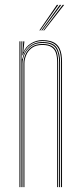

<svg xmlns="http://www.w3.org/2000/svg" viewBox="-20 -770 333 790"><path d="M231.2 0V-514Q231.2 -535 227.6 -551.2Q224 -567.5 215.2 -578.5Q206.5 -589.5 191.6 -595.2Q176.8 -601 154.2 -601Q126.2 -601 104.6 -585.6Q83 -570.2 74 -542.5H72L75.8 -600H80V-596.2L75.8 -555.5H76.8Q85.5 -577.8 107.4 -591.4Q129.2 -605 154.2 -605Q173.2 -605 187 -601.1Q200.8 -597.2 210.1 -589.8Q219.5 -582.2 225 -571.2Q230.5 -560.2 232.9 -545.9Q235.2 -531.5 235.2 -514V0ZM60 0V-600H64V0ZM76.5 0V-508.8Q76.5 -525.8 84 -544.4Q91.5 -563 108.5 -576Q125.5 -589 154.2 -589Q173.2 -589 185.9 -584.1Q198.5 -579.2 205.8 -569.6Q213 -560 216.1 -546Q219.2 -532 219.2 -514V0H215.2V-514Q215.2 -537 209.9 -552.8Q204.5 -568.5 191.2 -576.8Q178 -585 154.2 -585Q127.5 -585 111.2 -572.9Q95 -560.8 87.8 -543.1Q80.5 -525.5 80.5 -508.8V0ZM68 0V-600H72L70 -527.8H72Q77.8 -556.5 99.4 -576.8Q121 -597 154.2 -597Q198.2 -597 212.8 -574.6Q227.2 -552.2 227.2 -514V0H223.2V-514Q223.2 -552 209 -572.5Q194.8 -593 154.2 -593Q124.8 -593 106.8 -579Q88.8 -565 80.6 -545.4Q72.5 -525.8 72.5 -508.8V0ZM142 -645 214 -750H220L146 -645ZM158 -645 238 -750H244L162 -645ZM150 -645 226 -750H232L154 -645Z"/></svg>

Font: Big Shoulders Inline Thin
Style: Regular
Weight: 100
Designer: Patric King
Foundry: XO Type Co
Version: Version 2.002